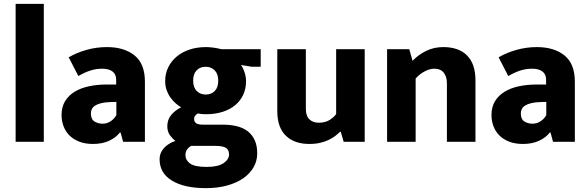

<svg xmlns="http://www.w3.org/2000/svg" viewBox="-20 -735 3049 995"><path d="M61 0V-715H207V0Z M336 -438Q377 -462 428.5 -476.5Q480 -491 534 -491Q623 -491 677 -448Q731 -405 731 -311V0H618L605 -48H601Q581 -22 545.5 -5.5Q510 11 462 11Q421 11 390.5 -1Q360 -13 340 -33Q320 -53 309.5 -80.5Q299 -108 299 -139Q299 -181 317.5 -211Q336 -241 367.5 -260Q399 -279 441.5 -288Q484 -297 532 -297H582V-323Q582 -350 563 -364.5Q544 -379 509 -379Q479 -379 450 -370Q421 -361 386 -341ZM583 -207 550 -206Q522 -205 503 -200Q484 -195 472.5 -187.5Q461 -180 456 -169.5Q451 -159 451 -148Q451 -117 469.5 -105.5Q488 -94 512 -94Q536 -94 555.5 -108Q575 -122 583 -139Z M836 -315Q836 -354 852 -386.5Q868 -419 896.5 -442.5Q925 -466 963.5 -478.5Q1002 -491 1048 -491Q1065 -491 1087 -488Q1109 -485 1127 -480H1331V-389H1285L1229 -398Q1240 -383 1247.5 -360Q1255 -337 1255 -314Q1255 -276 1241 -245Q1227 -214 1200 -191Q1173 -168 1134 -155.5Q1095 -143 1046 -143Q1035 -143 1025 -144Q1015 -145 1005 -147Q998 -143 992 -136Q986 -129 986 -118Q986 -105 995.5 -97Q1005 -89 1034 -89H1135Q1174 -89 1207 -81Q1240 -73 1263.5 -55Q1287 -37 1300 -8.5Q1313 20 1313 60Q1313 99 1294 132Q1275 165 1240.5 189Q1206 213 1156.5 226.5Q1107 240 1047 240Q935 240 871 201Q807 162 807 90Q807 58 828.5 33.5Q850 9 889 -5Q877 -13 862 -32.5Q847 -52 847 -81Q847 -115 867.5 -139.5Q888 -164 919 -179Q906 -186 891.5 -198.5Q877 -211 864.5 -228Q852 -245 844 -266.5Q836 -288 836 -315ZM971 21Q959 27 950 39Q941 51 941 69Q941 94 964.5 112Q988 130 1051 130Q1110 130 1138.5 110.5Q1167 91 1167 65Q1167 42 1151 31.5Q1135 21 1097 21ZM1111 -317Q1111 -352 1092.5 -370.5Q1074 -389 1046 -389Q1017 -389 999 -370.5Q981 -352 981 -317Q981 -282 999.5 -263.5Q1018 -245 1046 -245Q1075 -245 1093 -263.5Q1111 -282 1111 -317Z M1722 -480H1870V0H1761L1746 -52H1742Q1732 -42 1718 -31Q1704 -20 1684.5 -10.5Q1665 -1 1640 5Q1615 11 1583 11Q1505 11 1461 -32Q1417 -75 1417 -159V-480H1565V-171Q1565 -134 1583.5 -116.5Q1602 -99 1631 -99Q1666 -99 1688.5 -113.5Q1711 -128 1722 -144Z M2134 0H1986V-480H2101L2118 -420Q2150 -453 2190 -472Q2230 -491 2277 -491Q2358 -491 2401 -447Q2444 -403 2444 -318V0H2296V-303Q2296 -338 2279.5 -358.5Q2263 -379 2231 -379Q2207 -379 2180.5 -365Q2154 -351 2134 -328Z M2564 -438Q2605 -462 2656.5 -476.5Q2708 -491 2762 -491Q2851 -491 2905 -448Q2959 -405 2959 -311V0H2846L2833 -48H2829Q2809 -22 2773.5 -5.5Q2738 11 2690 11Q2649 11 2618.5 -1Q2588 -13 2568 -33Q2548 -53 2537.5 -80.5Q2527 -108 2527 -139Q2527 -181 2545.5 -211Q2564 -241 2595.5 -260Q2627 -279 2669.5 -288Q2712 -297 2760 -297H2810V-323Q2810 -350 2791 -364.5Q2772 -379 2737 -379Q2707 -379 2678 -370Q2649 -361 2614 -341ZM2811 -207 2778 -206Q2750 -205 2731 -200Q2712 -195 2700.5 -187.5Q2689 -180 2684 -169.5Q2679 -159 2679 -148Q2679 -117 2697.5 -105.5Q2716 -94 2740 -94Q2764 -94 2783.5 -108Q2803 -122 2811 -139Z"/></svg>

Font: Mukta Vaani ExtraBold
Style: Regular
Weight: 800
Designer: Noopur Datye, Girish Dalvi, Yashodeep Gholap, Pallavi Karambelkar
Foundry: Ek Type
Version: Version 2.538;PS 1.000;hotconv 16.6.51;makeotf.lib2.5.65220;